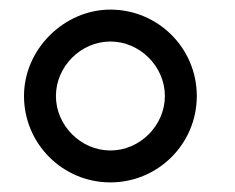

<svg xmlns="http://www.w3.org/2000/svg" viewBox="-20 -755 490 400"><path d="M210 -375C309 -375 390 -455 390 -555C390 -655 309 -735 210 -735C114 -735 30 -653 30 -555C30 -455 111 -375 210 -375ZM210 -441.5C148.5 -441.5 96.5 -493.5 96.5 -555C96.5 -616.5 148.5 -668.5 210 -668.5C271.5 -668.5 323.5 -616.5 323.5 -555C323.5 -493.5 271.5 -441.5 210 -441.5Z"/></svg>

Font: Manrope
Style: Regular
Weight: 400
Designer: Mikhail Sharanda
Foundry: Mikhail Sharanda
Version: Version 4.505